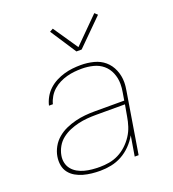

<svg xmlns="http://www.w3.org/2000/svg" viewBox="-137 -856 875 970"><g transform="rotate(-20 300.0 -371.5)"><path d="M237 8Q214 8 191 5.5Q168 3 146.5 -3Q125 -9 106 -20Q87 -31 74 -48Q61 -65 57 -87.5Q53 -110 57 -134Q61 -159 74.5 -183.5Q88 -208 109.5 -226Q131 -244 156 -255Q181 -266 207 -272.5Q233 -279 259 -281.5Q285 -284 311 -284H471L478 -326Q480 -337 481 -348Q482 -359 482 -369V-370Q482 -401 470.5 -429Q459 -457 437 -475.5Q415 -494 385.5 -501.5Q356 -509 324 -509Q304 -509 284 -507Q264 -505 243.5 -499.5Q223 -494 204 -484.5Q185 -475 169 -461Q153 -447 142 -428.5Q131 -410 126 -390H105Q110 -412 122 -433.5Q134 -455 152 -471.5Q170 -488 191.5 -499Q213 -510 235.5 -516.5Q258 -523 280.5 -525.5Q303 -528 326 -528Q361 -528 394.5 -519.5Q428 -511 452.5 -490Q477 -469 490 -437.5Q503 -406 503 -372Q503 -359 501.5 -347Q500 -335 498 -323L445 0H424L442 -108Q427 -81 404 -57.5Q381 -34 353.5 -19Q326 -4 296 2Q266 8 237 8ZM241 -11Q266 -11 292 -15.5Q318 -20 342 -32Q366 -44 386.5 -63Q407 -82 422 -105Q437 -128 445 -153Q453 -178 457 -203L468 -265H311Q288 -265 264 -263Q240 -261 216.5 -255.5Q193 -250 170 -240.5Q147 -231 127 -215.5Q107 -200 94.5 -178Q82 -156 78 -133Q74 -112 78.5 -92.5Q83 -73 95 -58.5Q107 -44 124 -34.5Q141 -25 160 -20Q179 -15 199.5 -13Q220 -11 241 -11ZM329 -600 238 -739 256 -749 346 -617 480 -751 495 -737 357 -600Z"/></g></svg>

Font: Iosevka Aile Thin
Style: Italic
Weight: 100
Italic angle: -9°
Designer: Belleve Invis
Foundry: Belleve Invis
Version: Version 31.1.0; ttfautohint (v1.8.4)